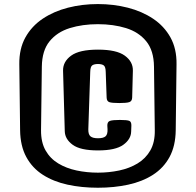

<svg xmlns="http://www.w3.org/2000/svg" viewBox="-20 -946 951 932"><path d="M455.1 -34.7Q376 -34.7 307.9 -49.6Q239.7 -64.5 188.2 -97.4Q136.7 -130.4 107.7 -183.8Q78.6 -237.3 77.6 -314L73.7 -634.3Q72.8 -709.5 103.3 -764.4Q133.8 -819.3 187.5 -855.2Q241.2 -891.1 310.1 -908.7Q378.9 -926.3 455.1 -926.3Q531.2 -926.3 600.3 -908.7Q669.4 -891.1 723.1 -855.2Q776.9 -819.3 807.4 -764.4Q837.9 -709.5 836.9 -634.3L833 -314Q832 -237.3 803 -183.8Q773.9 -130.4 722.4 -97.4Q670.9 -64.5 602.5 -49.6Q534.2 -34.7 455.1 -34.7ZM455.1 -107.9Q508.8 -107.9 558.6 -118.4Q608.4 -128.9 647.7 -152.6Q687 -176.3 709.7 -215.8Q732.4 -255.4 731.4 -314L727.5 -622.6Q726.6 -700.7 689.9 -745.6Q653.3 -790.5 591.8 -809.6Q530.3 -828.6 455.1 -828.6Q380.4 -828.6 318.8 -809.6Q257.3 -790.5 220.7 -745.6Q184.1 -700.7 183.1 -622.6L179.2 -314Q178.7 -255.4 201.2 -215.8Q223.6 -176.3 262.9 -152.6Q302.2 -128.9 352.1 -118.4Q401.9 -107.9 455.1 -107.9ZM455.6 -215.8Q370.1 -215.8 332.8 -243.2Q295.4 -270.5 294.4 -309.1L286.1 -603Q285.2 -646.5 325.2 -675.8Q365.2 -705.1 455.6 -705.1Q545.9 -705.1 585.9 -675.8Q626 -646.5 625 -603L621.6 -472.7Q621.1 -454.6 607.4 -450.2Q593.8 -445.8 559.1 -445.8Q523.4 -445.8 510.7 -450.2Q498 -454.6 497.6 -472.7L493.2 -596.7Q492.7 -622.1 483.4 -628.7Q474.1 -635.3 455.6 -635.3Q437 -635.3 427.7 -628.7Q418.5 -622.1 418 -596.7L408.7 -318.4Q408.2 -293.5 419.2 -284.2Q430.2 -274.9 455.6 -274.9Q481.4 -274.9 492.2 -284.2Q502.9 -293.5 502 -318.4L501 -335.9Q500.5 -354.5 513.4 -359.1Q526.4 -363.8 562 -363.8Q598.1 -363.8 608.2 -359.1Q618.2 -354.5 617.7 -335.9L616.7 -308.1Q616.2 -270.5 578.6 -243.2Q541 -215.8 455.6 -215.8Z"/></svg>

Font: Denk One
Style: Regular
Weight: 400
Designer: Irina Smirnova, Eben Sorkin
Foundry: Sorkin Type Co.f
Version: Version 1.004; ttfautohint (v1.8.4.7-5d5b);gftools[0.9.23]